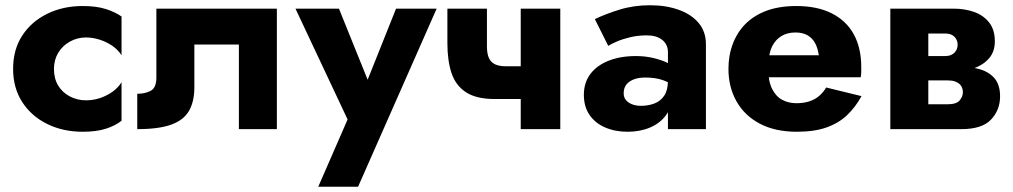

<svg xmlns="http://www.w3.org/2000/svg" viewBox="-20 -493 3868 733"><path d="M186 -230Q186 -264 202 -291Q218 -318 246.5 -334Q275 -350 308 -350Q333 -350 359 -342Q385 -334 407.5 -319Q430 -304 444 -282V-430Q420 -447 384 -458.5Q348 -470 296 -470Q220 -470 159.5 -440Q99 -410 64.5 -356.5Q30 -303 30 -230Q30 -158 64.5 -104Q99 -50 159.5 -20Q220 10 296 10Q348 10 384 -1.5Q420 -13 444 -32V-179Q430 -157 408.5 -142Q387 -127 361.5 -118.5Q336 -110 308 -110Q275 -110 246.5 -125Q218 -140 202 -166.5Q186 -193 186 -230Z M1037 -460H577V-197Q577 -158 555.5 -146.5Q534 -135 504 -135V0Q587 0 634.5 -17.5Q682 -35 702 -70.5Q722 -106 722 -160V-323H892V0H1037Z M1647 -460H1492L1345 -92L1423 -91L1274 -460H1108L1307 -37L1195 220H1347Z M1868 -115H2025V-240H1911ZM1968 -460V0H2119V-460ZM1839 -460H1688V-328Q1688 -261 1704 -213.5Q1720 -166 1759.5 -140.5Q1799 -115 1868 -115L1911 -240Q1886 -240 1870 -247.5Q1854 -255 1846.5 -271.5Q1839 -288 1839 -316Z M2361 -137Q2361 -156 2370.5 -169Q2380 -182 2398.5 -189.5Q2417 -197 2443 -197Q2482 -197 2509.5 -187.5Q2537 -178 2563 -159V-230Q2553 -241 2529.5 -252.5Q2506 -264 2474.5 -271.5Q2443 -279 2408 -279Q2348 -279 2303 -261Q2258 -243 2233.5 -210Q2209 -177 2209 -131Q2209 -86 2230.5 -54.5Q2252 -23 2290 -6.5Q2328 10 2376 10Q2424 10 2462.5 -6.5Q2501 -23 2523.5 -54.5Q2546 -86 2546 -130L2530 -186Q2530 -149 2516 -128Q2502 -107 2478.5 -98Q2455 -89 2427 -89Q2409 -89 2394 -94.5Q2379 -100 2370 -110.5Q2361 -121 2361 -137ZM2302 -318Q2313 -325 2335 -334.5Q2357 -344 2386.5 -351Q2416 -358 2449 -358Q2487 -358 2508.5 -340.5Q2530 -323 2530 -294V0H2675V-324Q2675 -372 2647.5 -405Q2620 -438 2571.5 -455.5Q2523 -473 2461 -473Q2399 -473 2344.5 -456Q2290 -439 2251 -420Z M2846 -198H3266Q3268 -210 3268 -220.5Q3268 -231 3268 -237Q3268 -310 3239.5 -362Q3211 -414 3155.5 -442Q3100 -470 3020 -470Q2945 -470 2891.5 -446Q2838 -422 2806.5 -379Q2775 -336 2765 -279Q2763 -267 2762 -255Q2761 -243 2761 -230Q2761 -161 2791.5 -106.5Q2822 -52 2880.5 -21Q2939 10 3022 10Q3089 10 3135.5 -6.5Q3182 -23 3214 -53.5Q3246 -84 3269 -126L3134 -159Q3123 -140 3107 -126.5Q3091 -113 3069.5 -106Q3048 -99 3020 -99Q2990 -99 2966 -112Q2942 -125 2927.5 -154Q2913 -183 2913 -230L2915 -254Q2915 -291 2928 -316.5Q2941 -342 2963.5 -355.5Q2986 -369 3017 -369Q3044 -369 3062.5 -358.5Q3081 -348 3091.5 -329Q3102 -310 3106 -282H2846Z M3466 -240V-186H3599Q3615 -186 3626 -182Q3637 -178 3643.5 -172Q3650 -166 3653 -158Q3656 -150 3656 -141Q3656 -124 3643.5 -109.5Q3631 -95 3599 -95H3466V0H3650Q3729 0 3763.5 -36.5Q3798 -73 3798 -125Q3798 -170 3776 -195Q3754 -220 3716 -230Q3678 -240 3630 -240ZM3466 -220H3620Q3663 -220 3698.5 -232.5Q3734 -245 3756 -270.5Q3778 -296 3778 -335Q3778 -380 3756 -407.5Q3734 -435 3698.5 -447.5Q3663 -460 3620 -460H3466V-365H3589Q3612 -365 3624 -352.5Q3636 -340 3636 -322Q3636 -314 3633 -306Q3630 -298 3624 -292Q3618 -286 3609.5 -282.5Q3601 -279 3589 -279H3466ZM3379 -460V0H3524V-460Z"/></svg>

Font: Glinicke Jost Bold
Style: Bold
Weight: 700
Version: Version 3.710